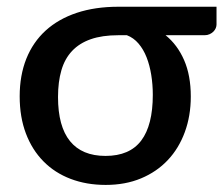

<svg xmlns="http://www.w3.org/2000/svg" viewBox="-20 -528 647 556"><path d="M322.5 -426Q276 -426 243 -414.5Q210 -403 188.8 -380.5Q167.5 -358 157.8 -324.5Q148 -291 148 -247Q148 -162 182.8 -119.2Q217.5 -76.5 285.5 -76.5Q355.5 -76.5 389 -121Q422.5 -165.5 422.5 -253.5Q422.5 -283 418 -311Q413.5 -339 404.5 -362Q395.5 -385 381.2 -401.8Q367 -418.5 347.5 -426ZM607 -508.5V-457Q607 -452 604.8 -446.5Q602.5 -441 598 -436.5Q593.5 -432 587 -429Q580.5 -426 572.5 -426H459.5Q494 -398 513.2 -353.8Q532.5 -309.5 532.5 -248.5Q532.5 -192.5 515.2 -145.5Q498 -98.5 466 -64.5Q434 -30.5 388.5 -11.5Q343 7.5 286 7.5Q230.5 7.5 184.5 -10Q138.5 -27.5 105.8 -60.8Q73 -94 55 -141.5Q37 -189 37 -249Q37 -309.5 56.2 -357.8Q75.5 -406 112.2 -439.5Q149 -473 202.2 -490.8Q255.5 -508.5 323 -508.5Z"/></svg>

Font: Lato 2
Style: Regular
Weight: 600
Designer: Lukasz Dziedzic with Adam Twardoch and Botio Nikoltchev
Foundry: tyPoland Lukasz Dziedzic
Version: Version 2.015; 2015-08-06; http://www.latofonts.com/